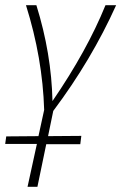

<svg xmlns="http://www.w3.org/2000/svg" viewBox="-28 -430 467 739"><path d="M157 94 285 93 281 125H150L116 289H78L114 124H-8L-4 95L120 94L142 -7Q136 -206 72 -410H112Q170 -224 174 -41Q307 -235 378 -410H419Q324 -199 177 -3Z"/></svg>

Font: Ysabeau Light
Style: Italic
Weight: 300
Italic angle: -12°
Designer: Christian Thalmann (Catharsis Fonts)
Version: Version 0.003